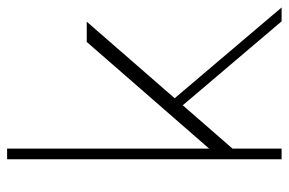

<svg xmlns="http://www.w3.org/2000/svg" viewBox="-156 -656 812 540"><g transform="rotate(-90 250.0 -386.0)"><path d="M102 -138 90 -190 402 -548H459ZM72 0V-772H102V0ZM460 0 212 -292 224 -324 499 0Z"/></g></svg>

Font: Savate ExtraLight
Style: Regular
Weight: 200
Designer: Max Esnée
Foundry: Plomb Type
Version: Version 2.000